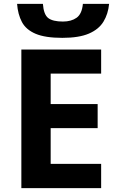

<svg xmlns="http://www.w3.org/2000/svg" viewBox="-20 -969 600 989"><path d="M501 0H90V-714H501V-590H241V-433H483V-309H241V-125H501ZM542 -949Q537 -897 513 -857.5Q489 -818 438 -796Q387 -774 301 -774Q213 -774 163.5 -795Q114 -816 93 -855.5Q72 -895 68 -949H201Q205 -894 228.5 -876Q252 -858 304 -858Q347 -858 374.5 -877.5Q402 -897 407 -949Z"/></svg>

Font: Noto Sans
Style: Bold
Weight: 700
Designer: Monotype Design Team
Foundry: Monotype Imaging Inc.
Version: Version 2.000;GOOG;noto-source:20170915:90ef993387c0; ttfaut